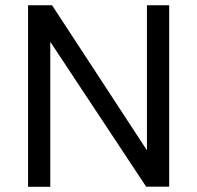

<svg xmlns="http://www.w3.org/2000/svg" viewBox="-20 -722 762 742"><path d="M88.4 0V-701.7H181.2L547.9 -141.1V-701.7H633.8V-0.5H544.9L174.3 -560.5V0Z"/></svg>

Font: Mako
Style: Regular
Weight: 400
Designer: vernon adams
Foundry: vernon adams
Version: Version 1.100; ttfautohint (v1.8.4.7-5d5b);gftools[0.9.33]